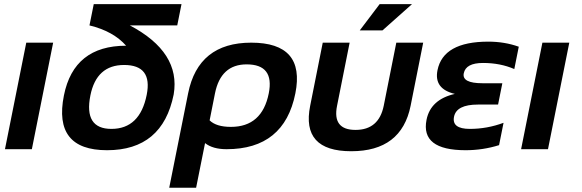

<svg xmlns="http://www.w3.org/2000/svg" viewBox="-20 -718 2800 924"><path d="M235.8 -512.7 133.3 0H3.9L106.4 -512.7Z M495.1 4.9Q234.9 4.9 287.6 -258.8Q335.4 -498 586.9 -498Q525.4 -567.9 410.6 -595.7L431.2 -698.2H853.5L833 -595.7H605Q850.1 -466.3 815.9 -263.7Q762.2 4.9 495.1 4.9ZM686 -261.7Q714.8 -405.3 577.1 -405.3Q444.3 -405.3 415 -258.8Q382.8 -97.7 516.1 -97.7Q653.3 -97.7 686 -261.7Z M988.8 -138.7Q1021 -107.4 1091.3 -107.4Q1241.2 -107.4 1273.4 -268.6Q1301.3 -408.2 1167 -408.2Q1042.5 -408.2 1014.6 -268.6ZM1189 -512.7Q1450.2 -512.7 1401.4 -268.6Q1347.7 0 1070.3 0Q1003.9 0 966.8 -29.3L923.8 185.5H794.4L885.3 -268.6Q934.1 -512.7 1189 -512.7Z M1472.7 -209 1533.2 -512.7H1662.6L1602.1 -209Q1578.6 -92.8 1690.9 -92.8Q1803.2 -92.8 1826.7 -209L1887.2 -512.7H2016.6L1956.1 -209Q1912.1 9.8 1670.4 9.8Q1428.7 9.8 1472.7 -209ZM1807.1 -698.2H1962.9L1820.8 -571.8H1711.4Z M2455.1 -385.7Q2387.7 -415 2304.7 -415Q2221.7 -415 2211.9 -365.2Q2202.1 -317.4 2302.2 -317.4H2397.5L2377 -214.8H2280.3Q2176.8 -214.8 2165 -156.2Q2153.3 -97.7 2241.2 -97.7Q2324.2 -97.7 2403.3 -127L2381.8 -19.5Q2303.7 4.9 2220.7 4.9Q2003.4 4.9 2032.7 -141.6Q2052.2 -239.3 2168.9 -266.1Q2067.4 -290 2085.4 -379.9Q2112.8 -517.6 2330.1 -517.6Q2408.2 -517.6 2476.6 -493.2Z M2719.7 -512.7 2617.2 0H2487.8L2590.3 -512.7Z"/></svg>

Font: Sansation
Style: Bold Italic
Weight: 700
Designer: Bernd Montag
Version: Version 1.301